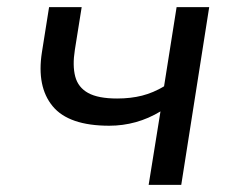

<svg xmlns="http://www.w3.org/2000/svg" viewBox="-20 -516 662 536"><path d="M395 0 428 -205Q395 -185 359 -175Q323 -165 285 -165Q172 -165 127 -219.5Q82 -274 97 -370L117 -496H208L189 -377Q182 -333 190 -302.5Q198 -272 226 -256.5Q254 -241 307 -241Q345 -241 376.5 -249Q408 -257 438 -275L473 -496H564L486 0Z"/></svg>

Font: Nunito Sans 7pt
Style: Italic
Weight: 400
Italic angle: -9°
Designer: Vernon Adams
Foundry: Vernon Adams
Version: Version 3.101;gftools[0.9.27]